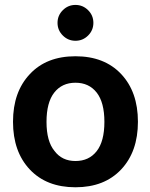

<svg xmlns="http://www.w3.org/2000/svg" viewBox="-20 -791 624 800"><path d="M207 -162.1Q238.3 -120.1 294.4 -120.1Q350.6 -120.1 382.8 -161.1Q415 -202.1 415 -283.2Q415 -364.3 382.8 -405.3Q350.6 -446.3 294.4 -446.3Q238.3 -446.3 206.1 -405.3Q173.8 -364.3 173.8 -283.2Q173.8 -202.1 207 -162.1ZM104.5 -482.4Q173.8 -556.6 294.4 -556.6Q415 -556.6 484.9 -482.4Q554.7 -408.2 554.7 -283.7Q554.7 -159.2 484.9 -85Q415 -10.7 294.4 -10.7Q173.8 -10.7 104 -85Q34.2 -159.2 34.2 -283.7Q34.2 -408.2 104.5 -482.4ZM347.2 -643.1Q325.2 -621.1 294.4 -621.1Q263.7 -621.1 241.7 -643.1Q219.7 -665 219.7 -695.8Q219.7 -726.6 241.7 -748.5Q263.7 -770.5 294.4 -770.5Q325.2 -770.5 347.2 -748.5Q369.1 -726.6 369.1 -695.8Q369.1 -665 347.2 -643.1Z"/></svg>

Font: Gen Jyuu GothicX Bold
Style: Bold
Weight: 700
Designer: Ryoko NISHIZUKA (kana &amp; ideographs); Paul D. Hunt (Latin, Greek &amp; Cyrillic); Wenlong ZHANG (bopomofo); Sandoll C
Version: Version 1.058.20140828